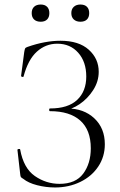

<svg xmlns="http://www.w3.org/2000/svg" viewBox="-20 -816 532 848"><path d="M381 -161Q381 -242 334.5 -283.5Q288 -325 201 -325Q197 -325 197 -331Q197 -337 201 -337Q281 -337 321 -375Q361 -413 361 -478Q361 -543 325.5 -583Q290 -623 233 -623Q182 -623 143 -588Q104 -553 84 -478Q84 -476 80 -476Q78 -476 75.5 -477.5Q73 -479 73 -480L87 -586Q89 -598 91 -602Q93 -606 102 -609Q179 -636 247 -636Q328 -636 372 -596.5Q416 -557 416 -499Q416 -456 391.5 -418Q367 -380 331.5 -356Q296 -332 263 -329L277 -337Q350 -337 396.5 -293.5Q443 -250 443 -179Q443 -124 414 -80.5Q385 -37 334.5 -12.5Q284 12 223 12Q183 12 144 2Q105 -8 83 -26Q74 -31 72 -34.5Q70 -38 69 -49L57 -154Q57 -157 62.5 -158Q68 -159 69 -156Q84 -73 134 -38.5Q184 -4 243 -4Q314 -4 347.5 -49Q381 -94 381 -161ZM120 -758Q120 -776 130.5 -786Q141 -796 160 -796Q178 -796 188 -786Q198 -776 198 -758Q198 -740 188 -730Q178 -720 160 -720Q141 -720 130.5 -730Q120 -740 120 -758ZM295 -758Q295 -776 306 -786Q317 -796 335 -796Q354 -796 364 -786Q374 -776 374 -758Q374 -740 364 -730Q354 -720 335 -720Q317 -720 306 -730Q295 -740 295 -758Z"/></svg>

Font: Cormorant Unicase Light
Style: Regular
Weight: 300
Designer: Christian Thalmann (Catharsis Fonts)
Foundry: Catharsis Fonts
Version: Version 4.000